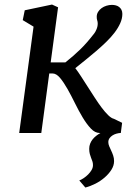

<svg xmlns="http://www.w3.org/2000/svg" viewBox="-20 -588 583 849"><path d="M128.4 -470.2 80.6 -499 89.4 -542.5 210 -567.9 236.8 -555.7 204.1 -312H269Q287.1 -326.7 303 -340.3Q318.8 -354 334.2 -368.9Q349.6 -383.8 364.7 -401.1Q379.9 -418.5 396.5 -439.9Q400.9 -444.8 406.5 -457.8Q412.1 -470.7 412.1 -483.9Q412.1 -491.7 409.9 -497.8Q407.7 -503.9 407.7 -513.7Q407.7 -525.9 413.8 -535.6Q419.9 -545.4 429.4 -552.2Q439 -559.1 450.9 -562.7Q462.9 -566.4 475.1 -566.4Q483.9 -566.4 492.2 -564.2Q500.5 -562 506.8 -557.1Q513.2 -552.2 517.1 -544.7Q521 -537.1 521 -526.4Q521 -505.9 511.5 -484.9Q502 -463.9 486.1 -443.1Q470.2 -422.4 449.2 -402.1Q428.2 -381.8 405.3 -362.1Q382.3 -342.3 358.4 -323.2Q334.5 -304.2 313 -286.6Q324.7 -271.5 338.9 -249.5Q353 -227.5 368.4 -203.6Q383.8 -179.7 399.4 -155.5Q415 -131.3 429.9 -111.6Q444.8 -91.8 458.7 -78.4Q472.7 -64.9 483.9 -62.5L520 -44.9L514.2 0H512.2Q503.9 0.5 494.4 3.2Q484.9 5.9 477.1 11Q469.2 16.1 464.1 23.4Q459 30.8 459 40.5Q459 49.3 462.9 58.6Q466.8 67.9 471.7 78.1Q476.6 88.4 480.5 99.9Q484.4 111.3 484.4 124.5Q484.4 144 472.7 162.6Q460.9 181.2 442.6 197Q424.3 212.9 401.6 224.4Q378.9 235.8 357.4 241.2L330.6 210Q339.8 206.5 350.3 199.5Q360.8 192.4 369.9 183.3Q378.9 174.3 385 163.8Q391.1 153.3 391.1 142.1Q391.1 132.3 388.4 125Q385.7 117.7 382.8 110.1Q379.9 102.5 377.2 93Q374.5 83.5 374.5 69.8Q374.5 57.6 378.7 47.1Q382.8 36.6 389.6 28.1Q396.5 19.5 405.5 12.5Q414.6 5.4 424.3 0H420.4Q400.4 0 381.8 -19.5Q363.3 -39.1 345.7 -68.4Q328.1 -97.7 311.5 -131.6Q294.9 -165.5 278.3 -194.8Q261.7 -224.1 245.4 -243.7Q229 -263.2 211.9 -263.2H197.8L162.6 0H64.9Z"/></svg>

Font: Merriweather
Style: Italic
Weight: 400
Italic angle: -7°
Designer: Eben Sorkin ( eben@eyebytes.com )
Foundry: Eben Sorkin ( eben@eyebytes.com )
Version: Version 1.005; ttfautohint (v0.97) -l 13 -r 13 -G 200 -x 24 